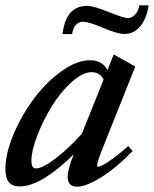

<svg xmlns="http://www.w3.org/2000/svg" viewBox="-26 -682 573 714"><path d="M437 -555.7Q411.1 -555.7 357.4 -578.4Q303.7 -601.1 283.2 -601.1Q266.6 -601.1 255.9 -589.1Q245.1 -577.1 242.2 -555.2H206.5Q218.8 -660.2 297.9 -660.2Q321.3 -660.2 377.9 -637.5Q434.6 -614.7 450.2 -614.7Q464.8 -614.7 477.5 -629.2Q490.2 -643.6 491.7 -662.1H526.9Q519.5 -613.3 495.8 -584.5Q472.2 -555.7 437 -555.7ZM47.4 11.2Q20 11.2 7.1 -4.2Q-5.9 -19.5 -5.9 -53.7Q-5.9 -110.8 24.4 -182.6Q54.7 -254.4 99.9 -314.9Q145 -375.5 202.1 -416.7Q259.3 -458 308.6 -458Q354.5 -458 373.5 -421.4L397 -479.5L477.1 -434.6L359.9 -141.1Q335 -79.1 335 -66.4Q335 -62 337.9 -62Q343.8 -62 356.2 -68.1Q368.7 -74.2 394 -92.5Q419.4 -110.8 450.7 -138.7L467.3 -120.6Q405.8 -57.1 349.9 -22.5Q293.9 12.2 261.2 12.2Q225.6 12.2 225.6 -24.9Q225.6 -50.3 248 -108.4Q195.3 -54.7 142.3 -21.7Q89.4 11.2 47.4 11.2ZM90.8 -85Q90.8 -69.3 95 -62.5Q99.1 -55.7 108.4 -55.7Q131.8 -55.7 180.7 -92.8Q229.5 -129.9 278.8 -185.5L359.4 -386.2Q344.7 -413.6 314.9 -413.6Q280.8 -413.6 239.5 -376Q198.2 -338.4 166.3 -286.1Q134.3 -233.9 112.5 -177.5Q90.8 -121.1 90.8 -85Z"/></svg>

Font: Elstob 8pt SemiBold
Style: Italic
Weight: 600
Italic angle: -20°
Designer: Peter S. Baker
Version: Version 1.015